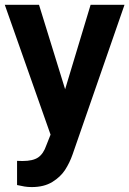

<svg xmlns="http://www.w3.org/2000/svg" viewBox="-24 -555 533 791"><path d="M106.7 215.7Q91 215.7 77.3 213.5Q63.7 211.3 46.3 207.3V107.7Q57.7 108 69 108.3Q111.7 108.3 133.3 93.5Q155 78.7 167 43.3L184.3 -0.3L-4.3 -535.3H136.7L244.3 -187.3L349.3 -535.3H489L275 81.3Q263 115.7 244.2 144.8Q225.3 174 191.3 194.8Q157.3 215.7 106.7 215.7Z"/></svg>

Font: FreesentationVF
Style: Regular
Weight: 400
Designer: glyphs from Roboto by Christian Robertson / Hangul glyphs from Noto Sans CJK(Source Han Sans) by Jang Soo-young and Kang
Foundry: PT&
Version: Version 2.001;Glyphs 3.3.1 (3343)